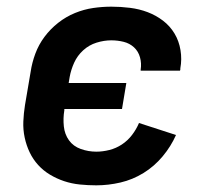

<svg xmlns="http://www.w3.org/2000/svg" viewBox="-20 -548 640 576"><path d="M269 8Q244 8 219.5 5.5Q195 3 172.5 -4.5Q150 -12 130 -24Q110 -36 94.5 -53Q79 -70 69 -91Q59 -112 54 -135.5Q49 -159 50 -183.5Q51 -208 55 -233L72 -333Q76 -360 86 -387Q96 -414 113.5 -437.5Q131 -461 154.5 -479.5Q178 -498 205 -509Q232 -520 259.5 -524Q287 -528 314 -528Q342 -528 370 -524.5Q398 -521 423 -511.5Q448 -502 469 -486Q490 -470 503.5 -447.5Q517 -425 521.5 -397.5Q526 -370 521 -343Q521 -341 521 -339.5Q521 -338 520 -336H402Q402 -337 402 -337.5Q402 -338 402 -339Q405 -358 400 -376Q395 -394 382 -406Q369 -418 351 -422.5Q333 -427 314 -427Q292 -427 269.5 -420Q247 -413 229.5 -397Q212 -381 202.5 -360Q193 -339 189 -317L186 -299H359L346 -221H173V-217Q169 -193 171.5 -169Q174 -145 187 -127Q200 -109 222.5 -101Q245 -93 269 -93Q288 -93 308 -98Q328 -103 345.5 -114.5Q363 -126 376 -143Q389 -160 397 -179L508 -143Q493 -109 468 -79Q443 -49 410.5 -29Q378 -9 341.5 -0.5Q305 8 269 8Z"/></svg>

Font: Zed Sans Extended
Style: Bold Italic
Weight: 700
Width: 7
Italic angle: -9°
Designer: Belleve Invis
Foundry: Belleve Invis
Version: Version 1.0.0; ttfautohint (v1.8.4)